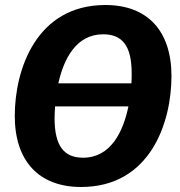

<svg xmlns="http://www.w3.org/2000/svg" viewBox="-20 -730 721 767"><path d="M401 -710C125 -710 39 -452 39 -267C39 -87 135 17 304 17C580 17 665 -240 665 -426C665 -607 569 -710 401 -710ZM392 -593C468 -593 506 -548 506 -437C506 -425 506 -411 505 -397H213C235 -496 285 -593 392 -593ZM312 -100C237 -100 198 -145 198 -258C198 -272 199 -288 200 -305H493C472 -203 422 -100 312 -100Z"/></svg>

Font: Fira Sans
Style: Bold Italic
Weight: 700
Italic angle: -8°
Designer: bBox Type GmbH & Carrois Corporate GbR & Edenspiekermann AG
Foundry: bBox Type GmbH & Carrois Corporate GbR & Edenspiekermann AG
Version: Version 4.301;PS 004.301;hotconv 1.0.88;makeotf.lib2.5.64775